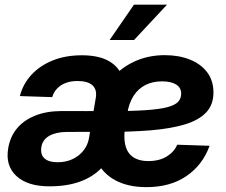

<svg xmlns="http://www.w3.org/2000/svg" viewBox="-20 -770 944 802"><path d="M186.5 8.3Q95.2 8.3 48.6 -34.7Q2 -77.6 14.2 -150.4Q22 -197.8 49.8 -232.2Q77.6 -266.6 124.5 -286.1Q171.4 -305.7 236.3 -306.2Q262.2 -306.2 286.6 -306.2Q311 -306.2 337.4 -305.9Q363.8 -305.7 394.5 -306.2L382.8 -219.2Q351.6 -219.2 319.1 -219.2Q286.6 -219.2 255.9 -218.8Q213.4 -218.3 185.5 -202.4Q157.7 -186.5 152.8 -155.8Q147.9 -124.5 165.8 -108.4Q183.6 -92.3 220.2 -92.3Q255.9 -92.3 283.4 -105.5Q311 -118.7 328.9 -141.4Q346.7 -164.1 351.6 -192.4L379.9 -359.9Q386.2 -395 366.7 -413.3Q347.2 -431.6 303.2 -431.6Q276.4 -431.6 254.9 -423.6Q233.4 -415.5 218.8 -400.4Q204.1 -385.3 198.2 -364.3L63 -368.7Q75.7 -418.5 110.6 -456.8Q145.5 -495.1 199.2 -517.1Q252.9 -539.1 321.8 -539.1Q389.2 -539.1 430.7 -517.1Q472.2 -495.1 488.3 -455.6Q504.4 -416 496.1 -364.3L461.9 -160.2L453.6 -157.2Q439.5 -106.4 404.8 -69.3Q370.1 -32.2 315.7 -12Q261.2 8.3 186.5 8.3ZM591.3 11.7Q515.1 11.7 461.4 -17.1Q407.7 -45.9 382.6 -101.8Q357.4 -157.7 365.2 -239.7Q371.1 -307.1 395.5 -362.1Q419.9 -417 460.2 -456.8Q500.5 -496.6 553.2 -518.1Q606 -539.6 668.5 -539.6Q726.6 -539.6 772.5 -521.5Q818.4 -503.4 845 -468.5Q871.6 -433.6 871.6 -383.3Q871.6 -333 841.6 -300.8Q811.5 -268.6 753.4 -250.7Q695.3 -232.9 611.3 -225.8Q527.3 -218.8 418.5 -218.8L432.6 -305.7Q526.4 -305.7 585.7 -309.6Q645 -313.5 678 -322Q710.9 -330.6 723.9 -344.7Q736.8 -358.9 736.8 -378.9Q736.8 -403.8 715.6 -417Q694.3 -430.2 656.7 -430.2Q617.2 -430.2 587.2 -414.8Q557.1 -399.4 538.1 -369.9Q519 -340.3 511.7 -296.9Q509.3 -281.7 506.3 -263.9Q503.4 -246.1 501.5 -230Q499.5 -213.9 499.5 -202.6Q499.5 -148.4 525.1 -122.8Q550.8 -97.2 599.6 -97.2Q645 -97.2 676.3 -116.2Q707.5 -135.3 720.2 -165.5L855.5 -161.1Q826.7 -81.1 759 -34.7Q691.4 11.7 591.3 11.7ZM438 -603 539.6 -750.5H677.7L540 -603Z"/></svg>

Font: Inter 24pt
Style: Bold Italic
Weight: 700
Italic angle: -9.3988°
Version: Version 4.001;git-66647c0bb